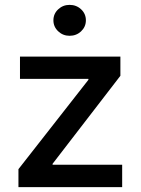

<svg xmlns="http://www.w3.org/2000/svg" viewBox="-20 -768 577 788"><path d="M55.7 0V-73.7L342.8 -440.4V-444.3H62V-535.6H474.1V-457L195.8 -95.7V-91.8H481.4V0ZM265.6 -621.1Q238.3 -621.1 218.8 -639.6Q199.2 -658.2 199.2 -684.6Q199.2 -711.4 218.8 -729.7Q238.3 -748 265.6 -748Q293.5 -748 313 -729.7Q332.5 -711.4 332.5 -684.6Q332.5 -658.2 313 -639.6Q293.5 -621.1 265.6 -621.1Z"/></svg>

Font: Inter 20pt Medium
Style: Regular
Weight: 500
Version: Version 4.001;git-66647c0bb